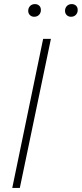

<svg xmlns="http://www.w3.org/2000/svg" viewBox="-20 -919 400 939"><path d="M40 0 191 -729H229L77 0ZM327 -837Q315 -837 306.5 -845Q298 -853 298 -866Q298 -880 307 -889.5Q316 -899 331 -899Q343 -899 351.5 -891.5Q360 -884 360 -870Q360 -856 351 -846.5Q342 -837 327 -837ZM147 -837Q135 -837 126.5 -845Q118 -853 118 -866Q118 -880 127 -889.5Q136 -899 151 -899Q163 -899 171.5 -891.5Q180 -884 180 -870Q180 -856 171 -846.5Q162 -837 147 -837Z"/></svg>

Font: Mona Sans ExtraLight
Style: Italic
Weight: 200
Italic angle: -11.6951°
Designer: Deni Anggara
Foundry: GitHub
Version: Version 2.000